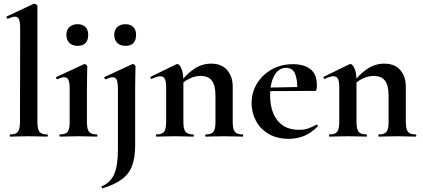

<svg xmlns="http://www.w3.org/2000/svg" viewBox="-20 -745 2304 1047"><path d="M35 0Q33 0 33 -6Q33 -12 35 -12Q66 -12 77.5 -26.5Q89 -41 89 -81L90 -589Q90 -623 84 -638.5Q78 -654 61 -654Q48 -654 23 -643Q20 -642 17 -648Q14 -654 16 -655L163 -724Q165 -725 167 -725Q172 -725 178 -720.5Q184 -716 184 -712V-81Q184 -41 195 -26.5Q206 -12 237 -12Q241 -12 241 -6Q241 0 237 0Q218 0 191.5 -1Q165 -2 136 -2Q107 -2 81 -1Q55 0 35 0Z M307 0Q304 0 304 -6Q304 -12 307 -12Q338 -12 349 -26.5Q360 -41 360 -81V-260Q360 -293 353.5 -308.5Q347 -324 330 -324Q323 -324 313.5 -321Q304 -318 293 -313Q289 -312 286.5 -318Q284 -324 287 -325L438 -395Q440 -396 441 -396Q446 -396 451 -391Q456 -386 456 -382Q456 -370 455 -342Q454 -314 454 -262V-81Q454 -41 465.5 -26.5Q477 -12 508 -12Q511 -12 511 -6Q511 0 508 0Q488 0 462 -1Q436 -2 407 -2Q379 -2 353 -1Q327 0 307 0ZM403 -495Q375 -495 358.5 -511Q342 -527 342 -556Q342 -582 358.5 -597.5Q375 -613 403 -613Q431 -613 446 -597.5Q461 -582 461 -556Q461 -495 403 -495Z M719 -382Q719 -370 718 -342Q717 -314 717 -262V48Q717 114 700.5 158.5Q684 203 645.5 232Q607 261 539 282Q537 283 534.5 277.5Q532 272 535 271Q584 250 603.5 203Q623 156 623 71V-260Q623 -293 617 -308.5Q611 -324 594 -324Q587 -324 577.5 -321Q568 -318 557 -313Q553 -312 550 -318Q547 -324 550 -325L701 -395Q703 -396 704 -396Q709 -396 714 -391Q719 -386 719 -382ZM664 -495Q636 -495 619.5 -511Q603 -527 603 -556Q603 -582 619.5 -597.5Q636 -613 664 -613Q692 -613 707 -597.5Q722 -582 722 -556Q722 -495 664 -495Z M1102 0Q1099 0 1099 -6Q1099 -12 1102 -12Q1133 -12 1144 -26.5Q1155 -41 1155 -81V-225Q1155 -279 1135.5 -305Q1116 -331 1074 -331Q1044 -331 1012.5 -316Q981 -301 962 -275L957 -287Q992 -337 1036 -367.5Q1080 -398 1132 -398Q1188 -398 1218.5 -363Q1249 -328 1249 -273V-81Q1249 -41 1260.5 -26.5Q1272 -12 1303 -12Q1306 -12 1306 -6Q1306 0 1303 0Q1283 0 1257 -1Q1231 -2 1202 -2Q1174 -2 1148 -1Q1122 0 1102 0ZM833 0Q830 0 830 -6Q830 -12 833 -12Q864 -12 875 -26.5Q886 -41 886 -81V-269Q886 -300 879 -314.5Q872 -329 855 -329Q846 -329 834 -325.5Q822 -322 807 -315Q803 -313 801 -319Q799 -325 801 -326L940 -394Q946 -396 947 -396Q958 -396 969 -372Q980 -348 980 -303V-81Q980 -41 991.5 -26.5Q1003 -12 1034 -12Q1037 -12 1037 -6Q1037 0 1034 0Q1014 0 988 -1Q962 -2 933 -2Q905 -2 879 -1Q853 0 833 0Z M1555 12Q1490 12 1444.5 -15Q1399 -42 1375.5 -86.5Q1352 -131 1352 -182Q1352 -241 1381 -289Q1410 -337 1461 -366Q1512 -395 1578 -395Q1637 -395 1672.5 -368Q1708 -341 1708 -280Q1708 -267 1706 -258Q1704 -249 1697 -249H1601Q1603 -306 1590 -340.5Q1577 -375 1540 -375Q1500 -375 1476.5 -334Q1453 -293 1453 -225Q1453 -167 1471 -125Q1489 -83 1524 -60Q1559 -37 1610 -37Q1640 -37 1660.5 -44.5Q1681 -52 1706 -65Q1708 -67 1711.5 -63Q1715 -59 1713 -56Q1676 -19 1637.5 -3.5Q1599 12 1555 12ZM1418 -248 1417 -267 1636 -271V-249Z M2046 0Q2043 0 2043 -6Q2043 -12 2046 -12Q2077 -12 2088 -26.5Q2099 -41 2099 -81V-225Q2099 -279 2079.5 -305Q2060 -331 2018 -331Q1988 -331 1956.5 -316Q1925 -301 1906 -275L1901 -287Q1936 -337 1980 -367.5Q2024 -398 2076 -398Q2132 -398 2162.5 -363Q2193 -328 2193 -273V-81Q2193 -41 2204.5 -26.5Q2216 -12 2247 -12Q2250 -12 2250 -6Q2250 0 2247 0Q2227 0 2201 -1Q2175 -2 2146 -2Q2118 -2 2092 -1Q2066 0 2046 0ZM1777 0Q1774 0 1774 -6Q1774 -12 1777 -12Q1808 -12 1819 -26.5Q1830 -41 1830 -81V-269Q1830 -300 1823 -314.5Q1816 -329 1799 -329Q1790 -329 1778 -325.5Q1766 -322 1751 -315Q1747 -313 1745 -319Q1743 -325 1745 -326L1884 -394Q1890 -396 1891 -396Q1902 -396 1913 -372Q1924 -348 1924 -303V-81Q1924 -41 1935.5 -26.5Q1947 -12 1978 -12Q1981 -12 1981 -6Q1981 0 1978 0Q1958 0 1932 -1Q1906 -2 1877 -2Q1849 -2 1823 -1Q1797 0 1777 0Z"/></svg>

Font: Cormorant Infant Light
Style: Regular
Weight: 300
Designer: Christian Thalmann (Catharsis Fonts)
Foundry: Catharsis Fonts
Version: Version 4.001